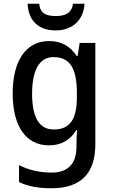

<svg xmlns="http://www.w3.org/2000/svg" viewBox="-20 -769 606 1029"><path d="M433 -749H371C365 -698 327 -683 280 -683C227 -683 195 -697 190 -749H128C132 -659 185 -606 279 -606C370 -606 428 -663 433 -749ZM243 -549C121 -549 48 -446 48 -268C48 -91 120 10 242 10C306 10 355 -16 389 -72H393C391 -52 390 -19 390 0V17C390 110 342 156 258 156C195 156 135 143 82 116V207C131 230 187 240 255 240C417 240 491 157 491 3V-539H407L396 -469H391C355 -524 306 -549 243 -549ZM266 -463C353 -463 392 -406 392 -270V-248C392 -127 353 -75 268 -75C191 -75 152 -138 152 -267C152 -394 192 -463 266 -463Z"/></svg>

Font: Noto Sans Devanagari UI SemiCondensed Medium
Style: Regular
Weight: 500
Width: 4
Designer: Jelle Bosma - Monotype Design Team
Foundry: Monotype Imaging Inc.
Version: Version 2.004